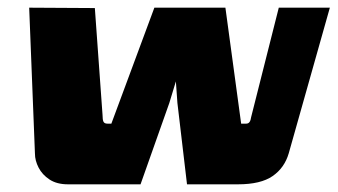

<svg xmlns="http://www.w3.org/2000/svg" viewBox="-20 -480 879 500"><path d="M157 0Q128 0 109 -12.5Q90 -25 80.5 -43.5Q71 -62 71 -80L56 -460L227 -459L247 -181Q247 -168 249.5 -163Q252 -158 260 -158H270L382 -460H567L608 -158H621Q627 -158 630 -162.5Q633 -167 634 -175L706 -460H839L732 -81Q721 -43 690 -21.5Q659 0 600 0H467L442 -212L438 -268L421 -212L346 0Z"/></svg>

Font: Genos ExtraBold
Style: Italic
Weight: 800
Italic angle: -8°
Version: Version 1.010